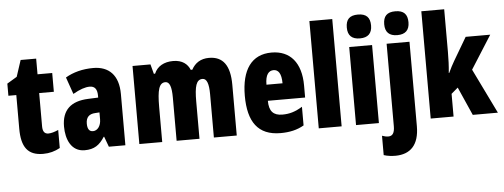

<svg xmlns="http://www.w3.org/2000/svg" viewBox="-59 -946 3557 1355"><g transform="rotate(-5 1719.0 -268.0)"><path d="M265 -130C238 -130 225 -148 225 -184V-420H329V-553H225V-664H115L77 -548L7 -506V-420H63V-182C63 -52 107 10 216 10C261 10 300 -1 336 -21V-149C309 -137 285 -130 265 -130Z M620 -563C544 -563 477 -545 423 -513L465 -393C514 -421 552 -434 584 -434C620 -434 637 -411 637 -366V-352L565 -349C444 -344 379 -287 379 -169C379 -79 415 10 510 10C579 10 616 -17 652 -73H655L682 0H799V-363C799 -498 730 -563 620 -563ZM607 -245 637 -247V-198C637 -151 612 -119 580 -119C554 -119 541 -138 541 -176C541 -220 563 -243 607 -245Z M1440 -563C1381 -563 1341 -536 1316 -490H1305C1288 -532 1251 -563 1186 -563C1122 -563 1073 -536 1052 -485H1043L1025 -553H898V0H1060V-248C1060 -369 1074 -419 1119 -419C1149 -419 1162 -381 1162 -307V0H1324V-264C1324 -371 1337 -419 1382 -419C1412 -419 1426 -381 1426 -307V0H1588V-360C1588 -497 1539 -563 1440 -563Z M1883 -562C1742 -562 1669 -459 1669 -274C1669 -90 1738 10 1898 10C1962 10 2016 -2 2064 -30V-162C2013 -131 1973 -119 1922 -119C1858 -119 1828 -151 1828 -225H2092V-310C2092 -472 2015 -562 1883 -562ZM1887 -437C1920 -437 1942 -409 1942 -339H1828C1828 -411 1853 -437 1887 -437Z M2331 0V-760H2169V0Z M2514 -776C2454 -776 2428 -748 2428 -691C2428 -635 2457 -607 2514 -607C2571 -607 2600 -635 2600 -691C2600 -747 2574 -776 2514 -776ZM2595 -553H2433V0H2595Z M2693 -691C2693 -635 2722 -607 2779 -607C2836 -607 2865 -635 2865 -691C2865 -747 2839 -776 2779 -776C2719 -776 2693 -748 2693 -691ZM2693 240C2797 239 2860 179 2860 45V-553H2698V32C2698 77 2684 100 2654 100C2640 100 2625 97 2609 91V228C2636 237 2666 240 2693 240Z M3124 -458V-760H2962V0H3124V-161L3171 -201L3260 0H3438L3283 -318L3432 -553H3258L3162 -390C3150 -369 3134 -340 3120 -309H3117C3122 -357 3124 -407 3124 -458Z"/></g></svg>

Font: Noto Sans Ethiopic ExtraCondensed Black
Style: Regular
Weight: 900
Width: 2
Designer: Monotype Design Team
Foundry: Monotype Imaging Inc.
Version: Version 2.102